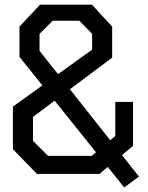

<svg xmlns="http://www.w3.org/2000/svg" viewBox="-20 -750 640 828"><path d="M64 -504.8V-635.2L152.8 -730H376.5L463.7 -635.2V-501.5L122.2 -245.8V-142.7L187.2 -77.7H375.7L477.3 -163.8V-310.3H553.7V-121L408.8 0H139.5L35.7 -106.5V-290.3L377.2 -535.8V-604L322.2 -660.5H207.2L150.5 -604V-530.8L579.2 11.5L515.5 58.3Z"/></svg>

Font: Monaspace Krypton Var ExLight
Style: Regular
Weight: 200
Designer: Riley Cran and the Lettermatic Team
Version: Version 1.200 (Monaspace Krypton Var)